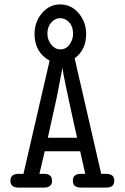

<svg xmlns="http://www.w3.org/2000/svg" viewBox="-20 -847 565 867"><path d="M64 -62H86L204 -573Q136 -611 136 -694Q136 -747 169 -787Q202 -827 252 -827Q302 -827 335.5 -787Q369 -747 369 -694Q369 -621 317 -584L437 -62H459Q496 -62 496 -31Q496 0 461 0H345Q309 0 309 -31Q309 -62 345 -62H365L342 -164H182L158 -62H179Q215 -62 215 -31Q215 0 179 0H63Q27 0 27 -31Q27 -62 64 -62ZM194 -695Q194 -667 211.5 -645.5Q229 -624 252 -624Q278 -624 294 -646Q310 -668 310 -695Q310 -727 292.5 -746Q275 -765 251 -765Q229 -765 211.5 -745.5Q194 -726 194 -695ZM196 -225H328Q265 -507 262 -541L237 -411Z"/></svg>

Font: CMU Typewriter Text
Style: Regular
Weight: 500
Monospace: yes
Version: Version 0.7.0